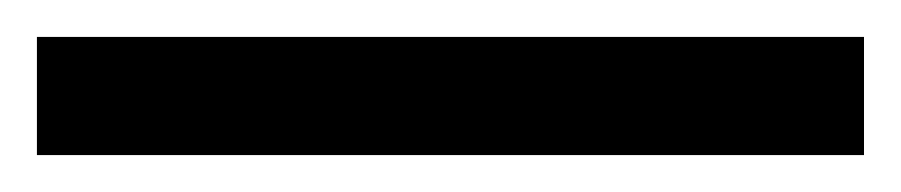

<svg xmlns="http://www.w3.org/2000/svg" viewBox="-22 19 488 104"><path d="M-2 103V39H446V103Z"/></svg>

Font: Noto Sans Tamil UI
Style: Regular
Weight: 400
Designer: Jelle Bosma - Monotype Design Team
Foundry: Monotype Imaging Inc.
Version: Version 2.004; ttfautohint (v1.8.4.7-5d5b)